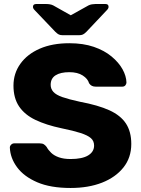

<svg xmlns="http://www.w3.org/2000/svg" viewBox="-20 -925 703 955"><path d="M331 10Q231 10 165 -18.5Q99 -47 65 -93Q31 -139 29 -191Q29 -199 35.5 -205.5Q42 -212 51 -212H177Q191 -212 198.5 -207Q206 -202 212 -194Q220 -179 234.5 -165Q249 -151 273 -142.5Q297 -134 331 -134Q389 -134 418.5 -152Q448 -170 448 -201Q448 -224 432 -238Q416 -252 380.5 -263.5Q345 -275 286 -287Q210 -303 156.5 -328.5Q103 -354 75 -395.5Q47 -437 47 -499Q47 -560 81.5 -608Q116 -656 178 -683Q240 -710 325 -710Q394 -710 446.5 -692Q499 -674 535 -644Q571 -614 589.5 -580.5Q608 -547 609 -515Q609 -507 603.5 -500.5Q598 -494 588 -494H456Q445 -494 437 -498Q429 -502 423 -511Q417 -533 391.5 -549.5Q366 -566 325 -566Q281 -566 256.5 -550.5Q232 -535 232 -503Q232 -483 245.5 -468Q259 -453 290.5 -442Q322 -431 377 -419Q468 -402 524 -376.5Q580 -351 606.5 -310.5Q633 -270 633 -209Q633 -141 594 -92Q555 -43 487.5 -16.5Q420 10 331 10ZM290 -750Q280 -750 272.5 -753.5Q265 -757 255 -767L152 -875Q144 -883 144 -891Q144 -905 160 -905H210Q219 -905 228 -903.5Q237 -902 245 -898L332 -849L420 -898Q428 -902 437 -903.5Q446 -905 454 -905H505Q520 -905 520 -891Q520 -883 512 -875L410 -767Q400 -757 392.5 -753.5Q385 -750 375 -750Z"/></svg>

Font: Rubik
Style: Bold
Weight: 700
Designer: Hubert and Fischer
Foundry: Hubert and Fischer
Version: Version 2.300;gftools[0.9.30]